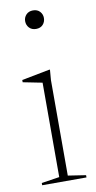

<svg xmlns="http://www.w3.org/2000/svg" viewBox="-84 -758 400 796"><g transform="rotate(-10 116.0 -360.0)"><path d="M115 -642.5Q97 -642.5 86.2 -654Q75.5 -665.5 75.5 -682Q75.5 -697.5 86.2 -709Q97 -720.5 115 -720.5Q133.5 -720.5 144 -709Q154.5 -697.5 154.5 -682Q154.5 -665.5 144 -654Q133.5 -642.5 115 -642.5ZM142 -466.5 138.5 -423V-21L213.5 -9.5V0H27V-9.5L102.5 -21V-418.5Q97 -419.5 83.5 -422.2Q70 -425 53.5 -428.2Q37 -431.5 21.5 -434.5V-444L138 -466.5Z"/></g></svg>

Font: Newsreader 36pt ExtraLight
Style: Regular
Weight: 250
Designer: Hugues Gentile
Foundry: Production Type
Version: Version 1.003